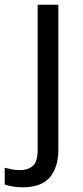

<svg xmlns="http://www.w3.org/2000/svg" viewBox="-75 -556 353 816"><path d="M22 240Q-3 240 -22 236.5Q-41 233 -55 228V157Q-40 161 -24 164Q-8 167 11 167Q43 167 64 149.5Q85 132 85 83V-536H173V80Q173 155 137 197.5Q101 240 22 240Z"/></svg>

Font: Noto Sans Nabataean
Style: Regular
Weight: 400
Designer: Monotype Design Team
Foundry: Monotype Imaging Inc.
Version: Version 2.001; ttfautohint (v1.8.4.7-5d5b)